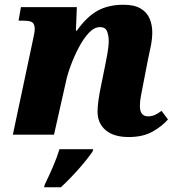

<svg xmlns="http://www.w3.org/2000/svg" viewBox="-20 -566 742 807"><path d="M521 10Q458 10 424 -19Q390 -48 390 -97Q390 -136 405 -207L421 -286Q425 -305 431 -338Q437 -371 437 -395Q437 -414 430.5 -433Q424 -452 400 -452Q376 -452 353.5 -428Q331 -404 311.5 -367Q292 -330 277.5 -291Q263 -252 257 -222L207 0H34L118 -396Q121 -409 123.5 -422.5Q126 -436 126 -444Q126 -463 117 -471Q108 -479 79 -479H58L68 -536H303L299 -437H303Q343 -494 388.5 -520Q434 -546 499 -546Q545 -546 571.5 -530Q598 -514 609 -487.5Q620 -461 620 -430Q620 -404 614 -373Q608 -342 602 -316L582 -213Q577 -186 572.5 -163.5Q568 -141 568 -120Q568 -77 603 -77Q617 -77 630 -82.5Q643 -88 659 -100L686 -64Q662 -36 621.5 -13Q581 10 521 10ZM169 208Q186 173 202.5 135Q219 97 230 61H372L369 71Q348 102 311 144Q274 186 236 221H165Z"/></svg>

Font: Noto Serif ExtraBold
Style: Italic
Weight: 800
Italic angle: -12°
Designer: Monotype Design Team
Foundry: Monotype Imaging Inc.
Version: Version 2.013